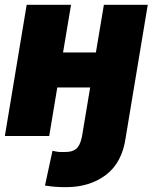

<svg xmlns="http://www.w3.org/2000/svg" viewBox="-28 -566 635 799"><path d="M267.6 -545.9 234.4 -347.7H371.1L404.3 -545.9H586.9L496.1 0L495.1 6.8Q480 111.3 412.6 162.1Q345.2 212.9 246.1 212.9Q222.7 212.9 202.9 211.4Q183.1 210 159.2 206.1L190.4 61.5Q207.5 65.4 217 66.2Q226.6 66.9 243.2 66.4Q272 66.9 288.3 54Q304.7 41 312 6.8L313.5 0L347.2 -202.1H210.4L176.8 0H-7.8L83 -545.9Z"/></svg>

Font: Inter Tight Black
Style: Italic
Weight: 900
Italic angle: -9.39999°
Designer: Rasmus Andersson
Foundry: rsms
Version: Version 3.004; ttfautohint (v1.8.4.7-5d5b)